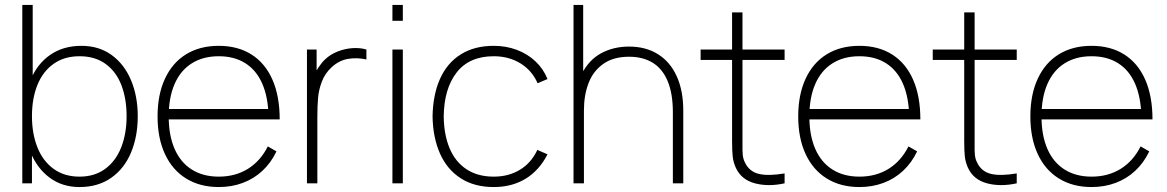

<svg xmlns="http://www.w3.org/2000/svg" viewBox="-20 -740 4712 775"><path d="M301 15Q231.5 15 180.8 -22.5Q130 -60 103.5 -124.8Q77 -189.5 77 -271Q77 -354 103.8 -418.2Q130.5 -482.5 183 -518.8Q235.5 -555 309 -555Q379.5 -555 430.8 -517.8Q482 -480.5 509 -416Q536 -351.5 536 -271Q536 -189 508.8 -124Q481.5 -59 428.5 -22Q375.5 15 301 15ZM70 0V-720H112V-425H109V0ZM301 -27Q362 -27 404.8 -58.5Q447.5 -90 469.2 -145.2Q491 -200.5 491 -271Q491 -341.5 470 -396.2Q449 -451 406.2 -482Q363.5 -513 301 -513Q239.5 -513 196.2 -482.2Q153 -451.5 131 -397Q109 -342.5 109 -271Q109 -200.5 131 -145.2Q153 -90 196.2 -58.5Q239.5 -27 301 -27Z M863 15Q787 15 731.2 -19.5Q675.5 -54 645.8 -118.2Q616 -182.5 616 -270Q616 -358 645.8 -422.2Q675.5 -486.5 731 -520.8Q786.5 -555 863 -555Q940 -555 995.2 -520Q1050.5 -485 1079.8 -418.2Q1109 -351.5 1109 -258H1064V-272Q1062 -349.5 1038.2 -403.2Q1014.5 -457 970 -485Q925.5 -513 863 -513Q799.5 -513 754 -484.2Q708.5 -455.5 684.8 -401Q661 -346.5 661 -270Q661 -193.5 684.8 -139Q708.5 -84.5 754 -55.8Q799.5 -27 863 -27Q929.5 -27 980.2 -58.2Q1031 -89.5 1061 -149L1096 -129Q1074 -83 1039.5 -50.8Q1005 -18.5 960.2 -1.8Q915.5 15 863 15ZM643 -258V-300H1083V-258Z M1219 0V-540H1258V-411L1245 -428Q1253 -449 1265.8 -468.2Q1278.5 -487.5 1292 -500Q1313 -520.5 1343.2 -532.2Q1373.5 -544 1404.2 -545.8Q1435 -547.5 1459 -540V-500Q1420.5 -508.5 1384.2 -502.2Q1348 -496 1318 -468Q1291.5 -443.5 1279 -410.2Q1266.5 -377 1263.8 -344.5Q1261 -312 1261 -266V0Z M1564 -656V-720H1606V-656ZM1564 0V-540H1606V0Z M1973 15Q1894.5 15 1839.5 -20.5Q1784.5 -56 1756 -120.2Q1727.5 -184.5 1726 -270Q1727.5 -357.5 1756 -421.5Q1784.5 -485.5 1839.5 -520.2Q1894.5 -555 1973 -555Q2022.5 -555 2066 -538.8Q2109.5 -522.5 2141.5 -492.2Q2173.5 -462 2190 -421L2150 -404Q2127.5 -455.5 2080.8 -484.2Q2034 -513 1973 -513Q1874.5 -513 1823.5 -447.8Q1772.5 -382.5 1771 -270Q1772 -195.5 1795 -141Q1818 -86.5 1863 -56.8Q1908 -27 1973 -27Q2033 -27 2078.8 -54.8Q2124.5 -82.5 2149 -135L2190 -117Q2156.5 -52 2101.5 -18.5Q2046.5 15 1973 15Z M2696 -286Q2696 -362 2675.2 -412Q2654.5 -462 2615 -486.5Q2575.5 -511 2519 -511Q2456 -511 2415.2 -482.2Q2374.5 -453.5 2355.8 -404.8Q2337 -356 2337 -295L2298 -294Q2298 -382.5 2327.5 -440.5Q2357 -498.5 2406.8 -525.2Q2456.5 -552 2519 -552Q2587 -552 2636.2 -521Q2685.5 -490 2711.8 -431.8Q2738 -373.5 2738 -294V0H2696ZM2295 0V-720H2334V-295H2337V0Z M3147 0Q3081 14.5 3026.5 -0.2Q2972 -15 2950 -63Q2940 -85.5 2937.5 -108.2Q2935 -131 2935 -171V-179V-690H2977V-179V-162.5Q2976.5 -130 2978.2 -113.5Q2980 -97 2988 -82Q3005.5 -47 3043.5 -38Q3081.5 -29 3147 -40ZM2808 -498V-540H3147V-498Z M3449 15Q3373 15 3317.2 -19.5Q3261.5 -54 3231.8 -118.2Q3202 -182.5 3202 -270Q3202 -358 3231.8 -422.2Q3261.5 -486.5 3317 -520.8Q3372.5 -555 3449 -555Q3526 -555 3581.2 -520Q3636.5 -485 3665.8 -418.2Q3695 -351.5 3695 -258H3650V-272Q3648 -349.5 3624.2 -403.2Q3600.5 -457 3556 -485Q3511.5 -513 3449 -513Q3385.5 -513 3340 -484.2Q3294.5 -455.5 3270.8 -401Q3247 -346.5 3247 -270Q3247 -193.5 3270.8 -139Q3294.5 -84.5 3340 -55.8Q3385.5 -27 3449 -27Q3515.5 -27 3566.2 -58.2Q3617 -89.5 3647 -149L3682 -129Q3660 -83 3625.5 -50.8Q3591 -18.5 3546.2 -1.8Q3501.5 15 3449 15ZM3229 -258V-300H3669V-258Z M4084 0Q4018 14.5 3963.5 -0.2Q3909 -15 3887 -63Q3877 -85.5 3874.5 -108.2Q3872 -131 3872 -171V-179V-690H3914V-179V-162.5Q3913.5 -130 3915.2 -113.5Q3917 -97 3925 -82Q3942.5 -47 3980.5 -38Q4018.5 -29 4084 -40ZM3745 -498V-540H4084V-498Z M4386 15Q4310 15 4254.2 -19.5Q4198.5 -54 4168.8 -118.2Q4139 -182.5 4139 -270Q4139 -358 4168.8 -422.2Q4198.5 -486.5 4254 -520.8Q4309.5 -555 4386 -555Q4463 -555 4518.2 -520Q4573.5 -485 4602.8 -418.2Q4632 -351.5 4632 -258H4587V-272Q4585 -349.5 4561.2 -403.2Q4537.5 -457 4493 -485Q4448.5 -513 4386 -513Q4322.5 -513 4277 -484.2Q4231.5 -455.5 4207.8 -401Q4184 -346.5 4184 -270Q4184 -193.5 4207.8 -139Q4231.5 -84.5 4277 -55.8Q4322.5 -27 4386 -27Q4452.5 -27 4503.2 -58.2Q4554 -89.5 4584 -149L4619 -129Q4597 -83 4562.5 -50.8Q4528 -18.5 4483.2 -1.8Q4438.5 15 4386 15ZM4166 -258V-300H4606V-258Z"/></svg>

Font: Manrope
Style: Regular
Weight: 400
Designer: Mikhail Sharanda
Foundry: Mikhail Sharanda
Version: Version 4.503